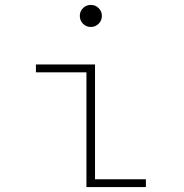

<svg xmlns="http://www.w3.org/2000/svg" viewBox="-20 -763 750 783"><path d="M350.5 -653Q331.5 -653 318.5 -666.2Q305.5 -679.5 305.5 -698Q305.5 -717 318.5 -730Q331.5 -743 350.5 -743Q369 -743 382.2 -730Q395.5 -717 395.5 -698Q395.5 -679.5 382.2 -666.2Q369 -653 350.5 -653ZM367.5 -32H575V0H332.5V-468H126.5V-500H367.5Z"/></svg>

Font: League Mono Thin
Style: Regular
Weight: 100
Width: 6
Designer: Tyler Finck
Foundry: The League of Moveable Type / Tyler Finck
Version: Version 2.300;RELEASE